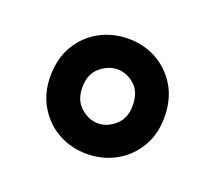

<svg xmlns="http://www.w3.org/2000/svg" viewBox="-62 -791 487 437"><g transform="rotate(20 181.0 -572.5)"><path d="M183 -433Q145 -433 114 -450Q83 -467 64 -498.5Q45 -530 45 -571Q45 -615 64 -646.5Q83 -678 114.5 -695Q146 -712 184 -712Q221 -712 252 -695Q283 -678 302 -646.5Q321 -615 321 -571Q321 -530 302 -498.5Q283 -467 251.5 -450Q220 -433 183 -433ZM183 -507Q205 -507 224.5 -524Q244 -541 244 -572Q244 -605 225 -621.5Q206 -638 184 -638Q162 -638 142 -621.5Q122 -605 122 -572Q122 -541 141.5 -524Q161 -507 183 -507Z"/></g></svg>

Font: Host Grotesk Light Medium
Style: Regular
Weight: 500
Version: Version 1.003